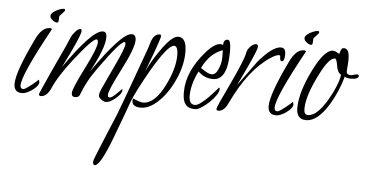

<svg xmlns="http://www.w3.org/2000/svg" viewBox="-49 -487 1689 883"><g transform="rotate(5 795.0 -45.0)"><path d="M185 -331Q176 -331 164.5 -340.5Q153 -350 153 -359Q153 -368 163.5 -376.5Q174 -385 188 -391Q202 -397 212 -397Q218 -397 218 -391Q218 -387 207 -376Q195 -364 194 -362L193 -344Q193 -331 185 -331ZM53 6Q16 6 16 -34Q16 -88 90 -242Q118 -303 155 -303Q165 -303 165 -298Q44 -78 44 -29Q44 -13 57 -13Q63 -13 74 -20.5Q85 -28 97 -37.5Q109 -47 117 -54.5Q125 -62 125 -62Q127 -62 129 -51Q129 -39 115 -25.5Q101 -12 83.5 -3Q66 6 53 6Z M441 13Q431 13 419 3.5Q407 -6 407 -15Q407 -23 414 -41L468 -157Q508 -241 508 -260Q508 -269 503 -269Q484 -269 391 -139Q366 -105 348.5 -72.5Q331 -40 320 -10Q316 3 298 3Q282 3 282 -14Q282 -35 332 -133Q381 -230 381 -257Q381 -270 374 -270Q355 -270 271 -162Q243 -126 221.5 -92.5Q200 -59 186 -27Q168 12 141 12Q132 12 132 3Q132 0 188 -123Q219 -188 235.5 -225Q252 -262 255 -270Q260 -282 273 -296.5Q286 -311 296 -311Q302 -311 302 -303Q302 -280 226 -129Q351 -309 400 -309Q418 -309 418 -284Q418 -233 356 -120Q487 -308 533 -308Q553 -308 553 -282Q553 -245 501 -144Q448 -41 448 -21Q448 -9 457 -9Q467 -9 489 -31Q510 -52 511 -52Q513 -52 513 -49Q513 -37 500 -22.5Q487 -8 470.5 2.5Q454 13 441 13Z M416 307Q407 307 407 291Q407 283 449 183L497 68Q504 51 516.5 16.5Q529 -18 548 -69L611 -243Q613 -248 616 -258Q619 -268 623 -281Q636 -318 661 -318Q668 -318 668 -310Q668 -302 642 -230L609 -143Q633 -193 668 -243Q718 -315 747 -315Q786 -315 786 -247Q786 -191 761 -130.5Q736 -70 697 -27Q649 25 604 25Q563 25 563 -3Q563 -12 566 -14Q566 -15 569 -15Q569 -15 568.5 -15Q568 -15 566 -14Q566 -13 582 -7Q593 -3 600 -1Q607 1 611 1Q666 1 711 -90Q750 -168 750 -230Q750 -272 731 -272Q730 -271 728 -271H729Q701 -267 633 -151Q605 -102 586 -65Q567 -28 557 -4Q547 25 530.5 69Q514 113 492 172Q441 307 416 307Z M849 10Q795 10 795 -59V-64Q795 -159 877 -253Q916 -298 944 -298Q952 -298 956 -294Q955 -321 976 -321Q990 -321 990 -267Q990 -135 923 -135Q883 -135 854 -164Q823 -101 823 -50Q823 -9 850 -9Q862 -9 879.5 -22.5Q897 -36 914 -53.5Q931 -71 942.5 -84.5Q954 -98 954 -98Q958 -98 958 -92Q958 -80 947 -63.5Q936 -47 919.5 -31Q903 -15 886 -3.5Q869 8 857 10ZM915 -156Q935 -156 947 -188Q957 -212 957 -238V-254Q957 -265 956.5 -269.5Q956 -274 956 -271Q896 -249 864 -181Q898 -156 915 -156Z M960 8Q951 8 951 0Q951 -9 1003 -117Q1059 -235 1065 -269Q1067 -283 1080.5 -297.5Q1094 -312 1107 -312Q1116 -312 1116 -301Q1116 -287 1081 -212L1036 -117Q1070 -164 1090.5 -192Q1111 -220 1118 -230Q1183 -307 1222 -307Q1244 -307 1244 -278Q1244 -244 1231 -244Q1222 -244 1222 -265Q1222 -271 1216 -271Q1203 -271 1177 -254Q1078 -188 1004 -30Q986 8 960 8Z M1358 -331Q1349 -331 1337.5 -340.5Q1326 -350 1326 -359Q1326 -368 1336.5 -376.5Q1347 -385 1361 -391Q1375 -397 1385 -397Q1391 -397 1391 -391Q1391 -387 1380 -376Q1368 -364 1367 -362L1366 -344Q1366 -331 1358 -331ZM1226 6Q1189 6 1189 -34Q1189 -88 1263 -242Q1291 -303 1328 -303Q1338 -303 1338 -298Q1217 -78 1217 -29Q1217 -13 1230 -13Q1236 -13 1247 -20.5Q1258 -28 1270 -37.5Q1282 -47 1290 -54.5Q1298 -62 1298 -62Q1300 -62 1302 -51Q1302 -39 1288 -25.5Q1274 -12 1256.5 -3Q1239 6 1226 6Z M1366 16Q1321 16 1321 -36Q1321 -111 1377 -221Q1424 -313 1462 -313Q1470 -313 1480 -307L1491 -301L1493 -305Q1494 -313 1502 -327Q1508 -329 1511 -329Q1536 -329 1536 -282Q1536 -277 1536 -269.5Q1536 -262 1535 -252Q1534 -242 1533.5 -234.5Q1533 -227 1533 -222Q1533 -208 1554 -208Q1558 -208 1567 -211Q1576 -214 1581 -214Q1590 -214 1590 -208Q1590 -192 1555 -192Q1534 -192 1526 -199Q1508 -132 1470 -68Q1419 16 1366 16ZM1372 -8Q1423 -8 1480 -124Q1506 -178 1508 -206Q1490 -216 1486 -249Q1481 -278 1474 -278Q1447 -278 1409 -203Q1354 -97 1354 -35Q1354 -8 1372 -8Z"/></g></svg>

Font: Petemoss
Style: Regular
Weight: 400
Designer: Robert E. Leuschke
Foundry: Robert E. Leuschke
Version: Version 1.010; ttfautohint (v1.8.3)